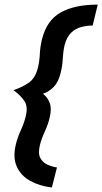

<svg xmlns="http://www.w3.org/2000/svg" viewBox="-20 -691 448 840"><path d="M206.9 129.2Q152.8 122.9 112.2 100.3Q71.5 77.8 53.5 37.8Q35.4 -2.1 49.3 -59Q56.9 -90.3 70.8 -120.5Q84.7 -150.7 91.7 -178.5Q103.5 -222.9 87.5 -247.9Q71.5 -272.9 38.9 -296.5Q79.9 -310.4 107.3 -330.2Q134.7 -350 145.8 -394.4Q152.8 -422.9 154.2 -454.2Q155.6 -485.4 163.2 -517.4Q184 -602.1 245.5 -636.5Q306.9 -670.8 407.6 -670.8L385.4 -579.2Q360.4 -579.2 335.8 -572.9Q311.1 -566.7 291.7 -548.3Q272.2 -529.9 262.5 -493.1Q256.2 -465.3 254.5 -433Q252.8 -400.7 245.1 -371.5Q236.1 -332.6 215.3 -311.1Q194.4 -289.6 168.1 -280.6Q188.2 -265.3 197.6 -240.3Q206.9 -215.3 197.2 -175.7Q190.3 -146.5 176 -115.6Q161.8 -84.7 154.9 -57.6Q145.8 -20.8 155.9 -0.7Q166 19.4 186.5 28.8Q206.9 38.2 229.2 41.7Z"/></svg>

Font: Afacad
Style: Italic
Weight: 400
Italic angle: -14°
Designer: Kristian Moeller
Foundry: Dicotype
Version: Version 1.000